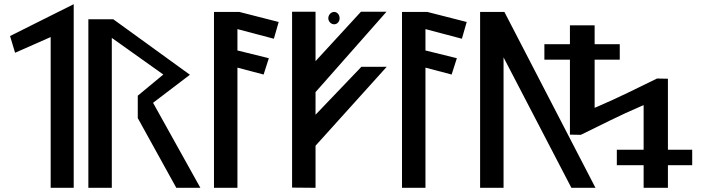

<svg xmlns="http://www.w3.org/2000/svg" viewBox="-20 -917 3358 917"><path d="M332 -897 28 -745 52 -665 222 -740V-20H332Z M711 -426 887 -560 521 -825H402V-20H514V-736L760 -561L638 -460V-353L822 -20H937Z M1002 -20H1114V-594L1239 -561L1264 -639L1114 -676V-778L1288 -732L1311 -812L1123 -860H1002Z M1487 -20V-221L1827 -598H1706L1487 -369V-477L1826 -861H1704L1487 -625V-861H1375V-21ZM1576 -801C1591 -801 1602 -814 1602 -830C1602 -847 1590 -860 1576 -860C1561 -860 1548 -846 1548 -830C1548 -814 1561 -801 1576 -801Z M1900 -20H2012V-594L2137 -561L2162 -639L2012 -676V-778L2186 -732L2209 -812L2021 -860H1900Z M2273 -860V-20H2385V-643L2709 -20H2824L2389 -860Z M2702 -706H2580V-632H2702V-274L2754 -273C2847 -318 2941 -367 3040 -409L3054 -415V-202H2926V-128H3054V-20H3170V-128H3286V-202H3170V-541L3118 -542C3025 -497 2933 -450 2834 -408L2820 -402V-632H2940V-706H2820V-796H2702Z"/></svg>

Font: Ny Stormning
Style: Gr
Weight: 400
Designer: Robert Jablonski, Mew Too
Foundry: Cannot Into Space Fonts
Version: Version 0.90